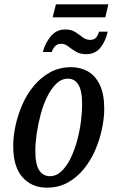

<svg xmlns="http://www.w3.org/2000/svg" viewBox="-20 -856 520 886"><path d="M223 -776 238 -836H480L466 -776ZM378 -606Q349 -606 329.5 -618Q310 -630 294.5 -642Q279 -654 262 -654Q244 -654 233.5 -642Q223 -630 219 -616H178Q187 -655 213.5 -687.5Q240 -720 281 -720Q309 -720 327.5 -708Q346 -696 361.5 -684Q377 -672 395 -672Q413 -672 422 -681Q431 -690 437 -710H477Q467 -665 443 -635.5Q419 -606 378 -606ZM196 10Q127 10 84 -38Q41 -86 41 -182Q41 -228 52 -278Q63 -328 84 -375.5Q105 -423 137.5 -461.5Q170 -500 212.5 -523Q255 -546 308 -546Q351 -546 385.5 -526.5Q420 -507 440.5 -464.5Q461 -422 461 -354Q461 -311 450.5 -261Q440 -211 419.5 -163.5Q399 -116 367 -76.5Q335 -37 292.5 -13.5Q250 10 196 10ZM210 -43Q240 -43 264 -66Q288 -89 306 -126Q324 -163 336 -207.5Q348 -252 353.5 -295.5Q359 -339 359 -374Q359 -438 341.5 -465.5Q324 -493 294 -493Q264 -493 240.5 -470.5Q217 -448 198.5 -411Q180 -374 168 -329.5Q156 -285 149.5 -240.5Q143 -196 143 -160Q143 -97 161 -70Q179 -43 210 -43Z"/></svg>

Font: Noto Serif ExtraCondensed Medium
Style: Italic
Weight: 500
Width: 2
Italic angle: -12°
Designer: Monotype Design Team
Foundry: Monotype Imaging Inc.
Version: Version 2.013; ttfautohint (v1.8.4.7-5d5b)